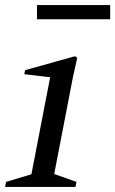

<svg xmlns="http://www.w3.org/2000/svg" viewBox="-35 -738 455 758"><path d="M-15 0 -11 -20 89 -50 163 -433 61 -445 64 -461 261 -516 270 -510 253 -434 179 -51 267 -20 263 0ZM111 -662V-718H400V-662Z"/></svg>

Font: Wittgenstein-Italic Regular
Style: Italic
Weight: 400
Italic angle: -11°
Designer: Jörg Drees
Foundry: Jörg Drees
Version: Version 1.000; ttfautohint (v1.8.4.7-5d5b)